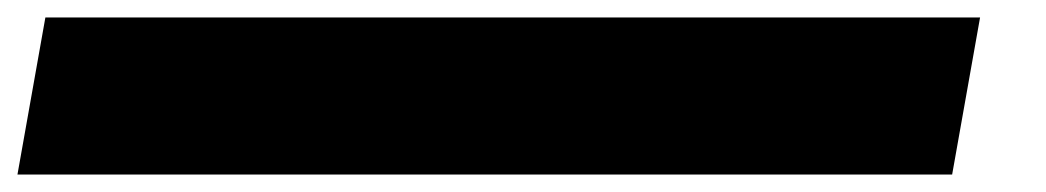

<svg xmlns="http://www.w3.org/2000/svg" viewBox="-108 1 1198 220"><path d="M-88 201 -56 21H1015L983 201Z"/></svg>

Font: Anybody UltraExpanded Black
Style: Italic
Weight: 900
Width: 9
Italic angle: -10°
Designer: Tyler Finck
Foundry: Etcetera Type Company
Version: Version 1.010; ttfautohint (v1.8.3) -l 8 -r 50 -G 200 -x 14 